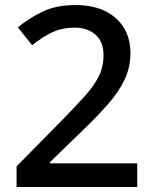

<svg xmlns="http://www.w3.org/2000/svg" viewBox="-20 -744 612 764"><path d="M526 0H46V-82L230 -269Q284 -324 320 -364.5Q356 -405 374 -442.5Q392 -480 392 -524Q392 -578 360 -606Q328 -634 277 -634Q228 -634 189 -616Q150 -598 108 -564L51 -635Q94 -671 149 -697.5Q204 -724 280 -724Q382 -724 440.5 -672Q499 -620 499 -533Q499 -476 476 -427.5Q453 -379 411 -331Q369 -283 312 -228L179 -99V-94H526Z"/></svg>

Font: Noto Sans Ol Chiki Medium
Style: Regular
Weight: 500
Designer: Monotype Design Team, Lewis McGuffie
Foundry: Monotype Imaging Inc.
Version: Version 2.003; ttfautohint (v1.8.4.7-5d5b)